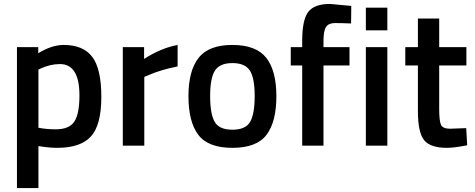

<svg xmlns="http://www.w3.org/2000/svg" viewBox="-20 -739 2409 974"><path d="M66 215V-500H174V-469Q243 -511 303 -511Q402 -511 448 -450.5Q494 -390 494 -247.5Q494 -105 441.5 -47Q389 11 270 11Q229 11 175 2V215ZM284 -414Q237 -414 190 -393L175 -386V-91Q215 -83 263 -83Q331 -83 357 -122Q383 -161 383 -255Q383 -414 284 -414Z M603 0V-500H711V-440Q796 -495 881 -511V-402Q795 -385 734 -358L712 -349V0Z M988 -446Q1039 -511 1159 -511Q1279 -511 1330.5 -446Q1382 -381 1382 -251Q1382 -121 1332 -55Q1282 11 1159 11Q1036 11 986 -55Q936 -121 936 -251Q936 -381 988 -446ZM1069 -121Q1092 -81 1159 -81Q1226 -81 1249 -121Q1272 -161 1272 -252Q1272 -343 1247.5 -381Q1223 -419 1159 -419Q1095 -419 1070.5 -381Q1046 -343 1046 -252Q1046 -161 1069 -121Z M1621 -407V0H1513V-407H1455V-500H1513V-532Q1513 -639 1544 -679Q1575 -719 1654 -719L1762 -709L1761 -620Q1712 -622 1679.5 -622Q1647 -622 1634 -602.5Q1621 -583 1621 -531V-500H1753V-407Z M1836 0V-500H1945V0ZM1836 -585V-700H1945V-585Z M2346 -407H2208V-187Q2208 -126 2217 -106Q2226 -86 2263 -86L2345 -89L2350 -2Q2283 11 2248 11Q2163 11 2131.5 -28Q2100 -67 2100 -175V-407H2036V-500H2100V-645H2208V-500H2346Z"/></svg>

Font: Titillium Web[RUS by Daymarius]
Style: Regular
Weight: 600
Designer: Cyrillization by Daymarius
Foundry: Cyrillization by Daymarius
Version: Version 1.002 September 11, 2018